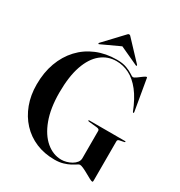

<svg xmlns="http://www.w3.org/2000/svg" viewBox="-204 -1022 1100 1173"><g transform="rotate(30 346.0 -435.0)"><path d="M623.5 -1.5Q623.5 6.5 622.2 8.8Q621 11 618 11Q612.5 11 597.8 3.2Q583 -4.5 564.8 -15Q546.5 -25.5 529.5 -33.2Q512.5 -41 502.5 -41Q497.5 -41 486 -33.2Q474.5 -25.5 456 -15.5Q437.5 -5.5 411.5 2.2Q385.5 10 351 10Q279 10 220 -15Q161 -40 118 -86.2Q75 -132.5 51.5 -195.5Q28 -258.5 28 -334Q28 -418.5 53.2 -487.5Q78.5 -556.5 125 -606.5Q171.5 -656.5 235.8 -683.2Q300 -710 378 -710Q420 -710 448.5 -699Q477 -688 493 -677Q509 -666 514 -666Q522.5 -666 537.5 -677Q552.5 -688 567 -698.8Q581.5 -709.5 587.5 -709.5Q589 -709.5 590.2 -708.2Q591.5 -707 592 -701L629 -486Q629.5 -483 629.2 -481.2Q629 -479.5 627.5 -478.5Q626.5 -478 625 -478.8Q623.5 -479.5 621.5 -482Q590.5 -561 552.5 -609.2Q514.5 -657.5 471 -679.2Q427.5 -701 380.5 -701Q319.5 -701 272.5 -663Q225.5 -625 199.2 -549.2Q173 -473.5 173 -360Q173 -250 202 -171.8Q231 -93.5 280.2 -52Q329.5 -10.5 388 -10.5Q404.5 -10.5 423 -15.5Q441.5 -20.5 458 -30Q474.5 -39.5 485 -53Q495.5 -66.5 495.5 -83V-276.5Q495.5 -282.5 490.8 -286Q486 -289.5 476 -290.5L418 -296.5Q414.5 -297.5 413 -298.5Q411.5 -299.5 411.5 -301Q411.5 -302 412.8 -303Q414 -304 416.5 -304H668.5Q671 -304 672.2 -303Q673.5 -302 673.5 -301Q673.5 -299.5 672 -298.5Q670.5 -297.5 667.5 -296.5L637 -290.5Q630 -289 626.8 -285.8Q623.5 -282.5 623.5 -276.5ZM394 -810.5H336L492 -738.5Q497.5 -735 499.5 -737Q501 -738 501 -740Q501 -742 499 -744.5L379.5 -871.5Q375.5 -876.5 372.5 -878.8Q369.5 -881 365 -881Q361 -881 358 -878.8Q355 -876.5 351 -871.5L231.5 -744.5Q229.5 -742 229.8 -740Q230 -738 230.5 -737Q233 -735 238.5 -738.5Z"/></g></svg>

Font: Fraunces 120pt SemiBold
Style: Regular
Weight: 600
Version: Version 1.000;[b76b70a41]